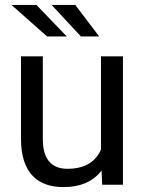

<svg xmlns="http://www.w3.org/2000/svg" viewBox="-20 -760 594 790"><path d="M397.9 -58.1 400.4 0H485.8V-528.3H395.5V-145C390.6 -133.3 384.3 -122.6 376.5 -113.3C353 -84 314.9 -65.4 257.8 -65.4C203.1 -65.4 156.2 -92.8 156.2 -187.5V-528.3H66.4V-188.5C66.4 -46.4 137.2 9.8 240.7 9.8C314 9.8 364.7 -15.1 397.9 -58.1ZM254.9 -609.9 129.9 -739.7H27.3L173.8 -609.9ZM388.2 -609.9 289.6 -739.7H192.4L313 -609.9Z"/></svg>

Font: Bert Sans
Style: Regular
Weight: 400
Designer: Christian Robertson (Google), Cristiano Sobral
Foundry: Google, Cristiano Sobral
Version: Version 3.101